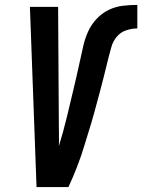

<svg xmlns="http://www.w3.org/2000/svg" viewBox="-20 -763 580 783"><path d="M129 0 102 -735H217L220 -245Q220 -225 220.5 -205.5Q221 -186 220 -167Q229 -196 237 -225Q245 -254 252 -283Q259 -312 266 -341.5Q273 -371 280 -400Q287 -429 293.5 -458Q300 -487 306.5 -516.5Q313 -546 319.5 -575Q326 -604 338.5 -632.5Q351 -661 373 -685Q395 -709 423 -722.5Q451 -736 481 -739.5Q511 -743 540 -743V-647Q518 -647 495 -639.5Q472 -632 456.5 -613.5Q441 -595 434.5 -572.5Q428 -550 422.5 -528Q417 -506 411.5 -483.5Q406 -461 400.5 -439Q395 -417 389 -395Q383 -373 377 -350.5Q371 -328 365 -306Q359 -284 352.5 -262Q346 -240 339 -218Q332 -196 325.5 -174Q319 -152 311.5 -130Q304 -108 295.5 -86Q287 -64 278 -42.5Q269 -21 259 0Z"/></svg>

Font: Iosevka
Style: Bold Italic
Weight: 700
Italic angle: -9°
Monospace: yes
Designer: Belleve Invis
Foundry: Belleve Invis
Version: Version 32.5.0; ttfautohint (v1.8.4)